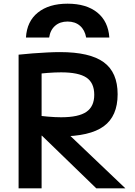

<svg xmlns="http://www.w3.org/2000/svg" viewBox="-20 -1023 733 1043"><path d="M347 -1003Q449 -1003 508.5 -955Q568 -907 574 -819H448Q441 -860 414.5 -883Q388 -906 347 -906Q306 -906 279.5 -883Q253 -860 247 -819H121Q126 -907 186 -955Q246 -1003 347 -1003ZM81 -726Q117 -730 157 -733Q197 -736 236 -738Q275 -740 306 -740Q468 -740 543.5 -685Q619 -630 619 -511Q619 -392 543.5 -337Q468 -282 306 -282Q268 -282 220.5 -285Q173 -288 129 -292L147 -399Q199 -393 239.5 -389.5Q280 -386 312 -386Q407 -386 449.5 -415.5Q492 -445 492 -508Q492 -573 449.5 -601.5Q407 -630 312 -630Q280 -630 239.5 -627Q199 -624 147 -617L206 -683V0H81ZM503 0 150 -342H302L661 0Z"/></svg>

Font: M PLUS 2 SemiBold
Style: Regular
Weight: 600
Designer: Coji Morishita
Foundry: UNDERFOREST DESIGN
Version: Version 1.001